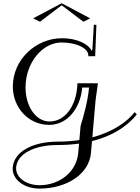

<svg xmlns="http://www.w3.org/2000/svg" viewBox="-20 -790 825 1130"><path d="M341.2 -770 175.2 -682 215.2 -662 343 -759 470.8 -662 510.8 -682 344.8 -770ZM436.2 -300 434.1 -275C424.4 -164.6 362.6 -75 271.6 -75C190.4 -75 130.3 -164.4 130.3 -275.2C130.3 -421.2 229.8 -540 342.2 -540C430.9 -540 500 -506 500 -463V-459L540.2 -459.2L547.4 -644.2H532.4L523.6 -498.5C522.1 -496 520.7 -493.5 519.2 -491C498.6 -533.9 429.4 -565 344.4 -565C192.9 -565 55.5 -441 55.5 -280.9C55.5 -156.4 147.9 -55 269.8 -55C377.5 -55 453.4 -153.6 464.1 -275H504.1C496.9 -193 471.8 -106.5 454.3 -49L447 34.3C408.3 40.2 366.6 43.5 321.7 43.5C169.6 43.5 62.9 103.9 55 194.5C54.7 197.3 54.6 200.1 54.6 202.8C54.6 268.2 123 320 212 320C371 320 504.4 236 515.4 110C517.4 86.8 519.4 63.6 521.5 40.4C654.4 7.1 738.9 -57 785.2 -117L772.4 -130C730.2 -74.9 647.1 -14.6 523.4 18.5L542.5 -200L556.2 -300ZM445.2 55.1 440.4 110C430.4 224 327.8 300 213.8 300C135.2 300 74.7 256.3 74.7 201.2C74.7 199 74.8 196.7 75 194.5C81.9 115.9 179.8 63.5 319.9 63.5C365.1 63.5 406.8 60.5 445.2 55.1Z"/></svg>

Font: Galberik
Style: Regular
Weight: 400
Designer: Gluk
Foundry: Gluk
Version: Version 0.50